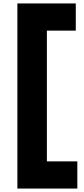

<svg xmlns="http://www.w3.org/2000/svg" viewBox="-20 -860 486 1116"><path d="M420.5 -840V-682H252.5V78H429.5V236H81V-840Z"/></svg>

Font: Hepta Slab ExtraBold
Style: Regular
Weight: 800
Designer: Michael LaGattuta
Foundry: Michael LaGattuta
Version: Version 1.102